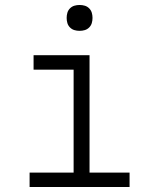

<svg xmlns="http://www.w3.org/2000/svg" viewBox="-20 -752 640 772"><path d="M99 0V-58H276V-472H115V-530H340V-58H501V0ZM300 -628Q289 -628 279 -631Q269 -634 261.5 -641.5Q254 -649 251 -659Q248 -669 248 -680Q248 -691 251 -701Q254 -711 261.5 -718.5Q269 -726 279 -729Q289 -732 300 -732Q311 -732 321 -729Q331 -726 338.5 -718.5Q346 -711 349 -701Q352 -691 352 -680Q352 -669 349 -659Q346 -649 338.5 -641.5Q331 -634 321 -631Q311 -628 300 -628Z"/></svg>

Font: Iosevka Curly Slab LtEx
Style: Regular
Weight: 300
Width: 7
Monospace: yes
Designer: Belleve Invis
Foundry: Belleve Invis
Version: Version 11.1.0; ttfautohint (v1.8.3)